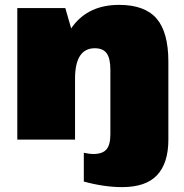

<svg xmlns="http://www.w3.org/2000/svg" viewBox="-20 -573 756 788"><path d="M481 195Q444 195 403.5 189Q363 183 324 172V54Q334 56 344 57.5Q354 59 363 59Q401 59 417 40Q433 21 433 -21V-51H671V0Q671 96 625 145.5Q579 195 481 195ZM433 -287Q433 -333 418 -354Q403 -375 369 -375Q329 -375 308.5 -344Q288 -313 288 -250L215 -163V-221Q215 -383 280.5 -468Q346 -553 469 -553Q574 -553 622.5 -497Q671 -441 671 -320V0H433ZM51 -540H248L288 -401V0H51Z"/></svg>

Font: Pathway Extreme SemiCondensed Black
Style: Regular
Weight: 900
Width: 4
Version: Version 1.001;gftools[0.9.26]